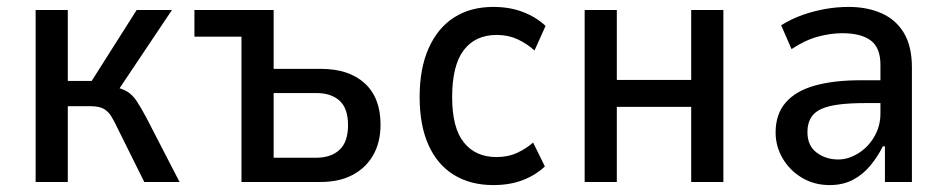

<svg xmlns="http://www.w3.org/2000/svg" viewBox="-20 -526 2738 555"><path d="M83 0V-497H176V-292H245L375 -497H477L315 -255L304 -276Q332 -271 347.5 -261.5Q363 -252 375 -234Q387 -216 403 -186L499 0H397L321 -153Q311 -174 302.5 -188.5Q294 -203 280.5 -211Q267 -219 242 -219H176V0Z M678 0V-420H542V-497H771V-327H907Q989 -327 1034.5 -285Q1080 -243 1080 -166Q1080 -115 1059 -78Q1038 -41 999.5 -20.5Q961 0 907 0ZM771 -70H893Q937 -70 961.5 -93Q986 -116 986 -164Q986 -213 961.5 -235Q937 -257 895 -257H771Z M1406 9Q1340 9 1292 -20.5Q1244 -50 1218.5 -107Q1193 -164 1193 -246Q1193 -328 1219 -386.5Q1245 -445 1292.5 -475.5Q1340 -506 1406 -506Q1454 -506 1492.5 -491Q1531 -476 1557 -451L1525 -380Q1503 -400 1476 -412.5Q1449 -425 1416 -425Q1354 -425 1320.5 -381Q1287 -337 1287 -245Q1287 -156 1321 -114Q1355 -72 1415 -72Q1449 -72 1475.5 -84.5Q1502 -97 1521 -114L1555 -45Q1529 -20 1491.5 -5.5Q1454 9 1406 9Z M1670 0V-497H1763V-295H1978V-497H2071V0H1978V-217H1763V0Z M2378 9Q2334 9 2298.5 -12Q2263 -33 2242.5 -68Q2222 -103 2222 -143Q2222 -196 2251 -229.5Q2280 -263 2335 -278.5Q2390 -294 2467 -294H2538V-228H2480Q2437 -228 2405.5 -224Q2374 -220 2354 -211Q2334 -202 2324 -185.5Q2314 -169 2314 -144Q2314 -105 2340.5 -85Q2367 -65 2403 -65Q2432 -65 2460.5 -82.5Q2489 -100 2507 -130.5Q2525 -161 2525 -198V-339Q2525 -388 2497 -409Q2469 -430 2415 -430Q2381 -430 2344 -420Q2307 -410 2268 -384L2238 -453Q2269 -472 2300.5 -483Q2332 -494 2365.5 -500Q2399 -506 2433 -506Q2487 -506 2528.5 -487.5Q2570 -469 2593 -430.5Q2616 -392 2616 -331V0H2538V-103H2532Q2517 -73 2495.5 -47Q2474 -21 2445 -6Q2416 9 2378 9Z"/></svg>

Font: Nunito Sans 7pt Condensed Medium
Style: Regular
Weight: 500
Width: 3
Designer: Vernon Adams
Foundry: Vernon Adams
Version: Version 3.101;gftools[0.9.27]